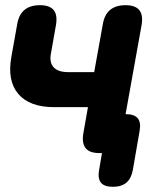

<svg xmlns="http://www.w3.org/2000/svg" viewBox="-20 -580 640 740"><path d="M363 10Q326 10 310.5 -8.5Q295 -27 301 -65L319 -167H189Q94 -167 50.5 -218Q7 -269 24 -362L46 -485Q52 -523 74 -541.5Q96 -560 134 -560Q171 -560 186.5 -541.5Q202 -523 196 -485L176 -372Q170 -339 187 -320.5Q204 -302 243 -302H343L376 -485Q382 -523 404 -541.5Q426 -560 464 -560Q501 -560 516.5 -541.5Q532 -523 526 -485L464 -140H465Q498 -140 511 -124Q524 -108 518 -75L492 75Q486 108 467 124Q448 140 415 140Q382 140 369 124Q356 108 362 75L373 10Z"/></svg>

Font: Maple Mono ExtraBold
Style: Italic
Weight: 800
Italic angle: -10°
Monospace: yes
Designer: subframe7536
Version: Version 7.200